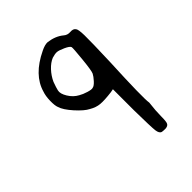

<svg xmlns="http://www.w3.org/2000/svg" viewBox="-138 -415 576 576"><g transform="rotate(-45 150.0 -127.0)"><path d="M132.8 -335.9Q150.4 -344.7 162.1 -343.8Q191.4 -339.8 210 -324.2Q218.8 -316.4 231.4 -317.4Q244.1 -318.4 249 -311.5Q253.9 -306.6 254.4 -280.3Q254.9 -253.9 252 -170.9Q245.1 -21.5 249 0Q245.1 31.2 245.1 53.7Q245.1 76.2 242.2 82Q239.3 88.9 228.5 89.8Q218.8 89.8 213.9 88.9Q205.1 86.9 203.1 71.3Q201.2 55.7 200.2 -15.6V-105.5L189.5 -103.5Q158.2 -99.6 142.1 -101.1Q126 -102.5 109.4 -112.3Q93.8 -120.1 72.3 -144Q50.8 -168 45.9 -184.6Q42 -194.3 42.5 -214.4Q43 -234.4 47.9 -248Q63.5 -302.7 132.8 -335.9ZM139.6 -299.8Q125 -293.9 111.3 -279.3Q97.7 -264.6 89.8 -247.1Q83 -228.5 81.1 -219.7Q78.1 -208 88.9 -190.4Q99.6 -172.9 116.2 -164.1Q126 -158.2 140.6 -153.8Q155.3 -149.4 160.2 -151.4Q167 -152.3 176.8 -163.1Q186.5 -173.8 190.4 -181.6Q194.3 -189.5 198.7 -232.9Q203.1 -276.4 202.1 -282.2Q200.2 -288.1 184.1 -295.4Q168 -302.7 160.2 -303.2Q152.3 -303.7 139.6 -299.8Z"/></g></svg>

Font: JasonHandwriting3
Style: Regular
Weight: 400
Version: Version 1.24.9